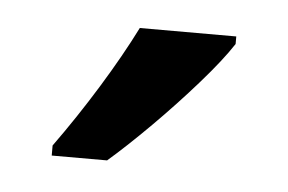

<svg xmlns="http://www.w3.org/2000/svg" viewBox="-28 -851 342 228"><g transform="rotate(5 143.0 -737.0)"><path d="M246 -808Q233 -788 208 -759.5Q183 -731 155.5 -703.5Q128 -676 106 -657H40V-669Q66 -705 90 -744Q114 -783 131 -817H246Z"/></g></svg>

Font: Noto Sans Tamil UI Condensed Medium
Style: Regular
Weight: 500
Width: 3
Designer: Jelle Bosma - Monotype Design Team
Foundry: Monotype Imaging Inc.
Version: Version 2.004; ttfautohint (v1.8.4.7-5d5b)